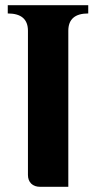

<svg xmlns="http://www.w3.org/2000/svg" viewBox="-20 -722 377 742"><path d="M244 0H136Q113 0 100.5 -12.5Q88 -25 88 -46V-603Q88 -670 10 -670V-702H321V-670Q244 -670 244 -603Z"/></svg>

Font: Cafe24 Danjunghae
Style: Regular
Weight: 400
Designer: Cafe24 thkim, hmlim, mnelim, nhlee, sslee, sskim, smlim, yjkim, sdjeong, hskwak & 4IRTF
Foundry: Cafe24
Version: Version 1.000